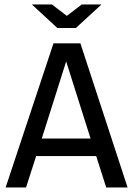

<svg xmlns="http://www.w3.org/2000/svg" viewBox="-20 -830 590 850"><path d="M544.9 0 335.9 -638.2H216.8L4.9 0H95.2L140.1 -139.2H405.8L450.2 0ZM380.9 -216.8H165L272.9 -558.1ZM121.1 -810.1 233.9 -706.1H315.9L429.2 -810.1H341.8L275.9 -759.8L210 -810.1ZM0 -638.2Z"/></svg>

Font: CodeNewRoman Nerd Font Mono
Style: Regular
Weight: 400
Monospace: yes
Designer: Sam Radian
Foundry: Code New Roman
Version: Version 2.00 November 29, 2014;Nerd Fonts 3.2.1